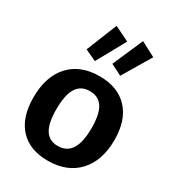

<svg xmlns="http://www.w3.org/2000/svg" viewBox="-201 -954 980 1080"><g transform="rotate(30 288.5 -413.5)"><path d="M546 -277Q546 -142 474.5 -65Q403 12 278 12Q160 12 95.5 -58Q31 -128 31 -257Q31 -393 101 -469.5Q171 -546 296 -546Q414 -546 480 -475.5Q546 -405 546 -277ZM176 -264Q176 -173 203 -130.5Q230 -88 285 -88Q344 -88 372.5 -133.5Q401 -179 401 -270Q401 -361 373.5 -403.5Q346 -446 289 -446Q232 -446 204 -401.5Q176 -357 176 -264ZM331 -792 228 -606 155 -640 235 -839ZM502 -789 393 -606 321 -642 407 -839Z"/></g></svg>

Font: Bitter Pro
Style: Bold
Weight: 700
Designer: Sol Matas, and Bitter project Authors
Foundry: Sol Matas
Version: Version 1.010